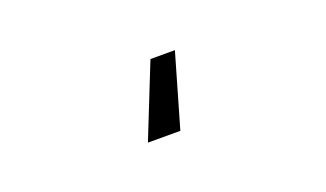

<svg xmlns="http://www.w3.org/2000/svg" viewBox="-39 -335 1079 635"><g transform="rotate(-20 500.0 -17.5)"><path d="M514.6 110.4H400.4L502.9 -146.5H588.9Z"/></g></svg>

Font: Gen Shin Gothic Monospace Regular
Style: Regular
Weight: 400
Designer: [Source Han Sans]
Ryoko NISHIZUKA  (kana & ideographs); Paul D. Hunt (Latin, Greek & Cyrillic); Wenlong ZHANG  (bopomofo
Version: Version 1.002.20150607